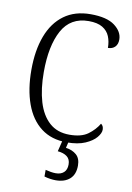

<svg xmlns="http://www.w3.org/2000/svg" viewBox="-102 -787 745 1081"><g transform="rotate(10 270.5 -246.5)"><path d="M319 10Q231 10 171.5 -35.5Q112 -81 82 -164Q52 -247 52 -358Q52 -469 83 -551.5Q114 -634 175.5 -679Q237 -724 327 -724Q420 -724 465 -690Q510 -656 510 -611Q510 -584 495 -569Q480 -554 455 -554Q455 -590 443 -619.5Q431 -649 402 -666.5Q373 -684 323 -684Q219 -684 171 -596Q123 -508 123 -358Q123 -261 144.5 -188.5Q166 -116 211 -75.5Q256 -35 326 -35Q394 -35 431.5 -62.5Q469 -90 491 -127Q506 -117 506 -95Q506 -75 485.5 -50.5Q465 -26 423.5 -8Q382 10 319 10ZM294 231Q280 231 262.5 228.5Q245 226 229 221V183Q245 187 259.5 189.5Q274 192 288 192Q317 192 334 176.5Q351 161 351 131Q351 101 331.5 86Q312 71 278 68L297 -9H332L320 41Q357 46 380.5 66.5Q404 87 404 128Q404 179 374.5 205Q345 231 294 231Z"/></g></svg>

Font: Noto Serif Tamil SemiCondensed Light
Style: Italic
Weight: 300
Width: 4
Italic angle: -12°
Designer: Indian Type Foundry, Tom Grace, and the Monotype Design Team
Foundry: Monotype Imaging Inc.
Version: Version 2.003; ttfautohint (v1.8.4.7-5d5b)